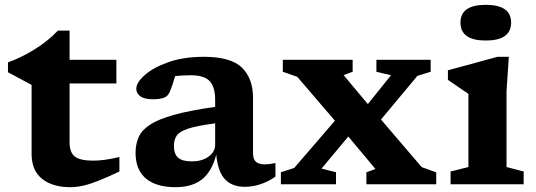

<svg xmlns="http://www.w3.org/2000/svg" viewBox="-20 -764 2224 796"><path d="M268.5 -174Q268.5 -131.5 290.5 -114.8Q312.5 -98 366.5 -98Q412.5 -98 475 -113V-53Q421.5 -27.5 385.5 -13.5Q349.5 0.5 322.8 6.2Q296 12 271 12Q198 12 154.5 -22.5Q111 -57 111 -126V-412L13 -464.5V-505.5Q63.5 -523 120 -557.2Q176.5 -591.5 220 -637H268.5V-516H462.5V-418H268.5Z M995 10.5Q942 10.5 912.5 -21Q883 -52.5 876.5 -123Q858.5 -53 817.5 -20.5Q776.5 12 708 12Q627.5 12 584.8 -24Q542 -60 542 -130.5Q542 -166.5 554.8 -195.5Q567.5 -224.5 602.2 -247.2Q637 -270 702 -288Q767 -306 872 -321V-350.5Q872 -403 849.5 -427.5Q827 -452 771 -452Q751 -452 735 -451Q719 -450 706 -448.5Q697 -415.5 685.5 -387Q677 -365 660 -358.8Q643 -352.5 613 -352.5Q578.5 -352.5 561.8 -364.8Q545 -377 545 -395.5Q545 -421.5 579.8 -452.5Q614.5 -483.5 677.5 -506Q740.5 -528.5 825 -528.5Q938 -528.5 983.5 -483.2Q1029 -438 1029 -358.5V-130Q1029 -103.5 1041.2 -93Q1053.5 -82.5 1077.5 -82.5Q1094.5 -82.5 1122 -88V-32Q1094.5 -12 1061.5 -0.8Q1028.5 10.5 995 10.5ZM701 -160Q701 -126 718 -110.5Q735 -95 775.5 -95Q817.5 -95 844.8 -114.8Q872 -134.5 872 -165V-252.5Q797.5 -243 761 -231Q724.5 -219 712.8 -202Q701 -185 701 -160Z M1728.5 -71 1788.5 -49.5V0H1499V-49.5L1536.5 -63.5L1424 -198L1313 -65L1373 -50V0H1144.5V-50L1199.5 -67.5L1368.5 -263.5L1212.5 -445.5L1152.5 -466.5V-516H1442V-466.5L1404.5 -452.5L1505 -332.5L1601 -452L1540.5 -466.5V-516H1765.5V-466.5L1710.5 -449.5L1559.5 -268.5Z M1994 -596Q1889 -596 1889 -670.5Q1889 -744 1994 -744Q2099 -744 2099 -670.5Q2099 -596 1994 -596ZM2089.5 -528.5 2080 -385.5V-71.5L2151 -53V0H1848V-53L1922 -71.5V-375Q1913.5 -380.5 1886.8 -398.8Q1860 -417 1837 -433V-472.5L2042.5 -528.5Z"/></svg>

Font: Newsreader Caption SemiBold
Style: Regular
Weight: 600
Designer: Hugues Gentile
Foundry: Production Type
Version: Version 1.001